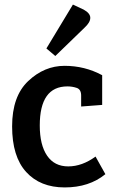

<svg xmlns="http://www.w3.org/2000/svg" viewBox="-20 -806 511 840"><path d="M398 -121 441 -44Q370 14 263 14Q156 14 94.5 -53.5Q33 -121 33 -253Q33 -385 103.5 -451.5Q174 -518 262.5 -518Q351 -518 427 -477V-347L335 -340V-388Q335 -415 315.5 -421.5Q296 -428 275 -428Q154 -428 154 -257Q154 -172 186 -125Q218 -78 278.5 -78Q339 -78 398 -121ZM183 -594 299 -786 346 -764Q375 -748 375 -728Q375 -708 350 -685L222 -561Z"/></svg>

Font: Bree Serif
Style: Regular
Weight: 400
Designer: Veronika Burian, Jos Scaglione
Foundry: TypeTogether
Version: Version 1.002